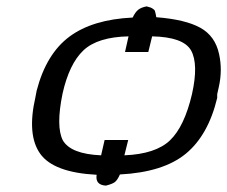

<svg xmlns="http://www.w3.org/2000/svg" viewBox="-20 -539 712 602"><path d="M91 -234 95 -255Q125 -370 197.5 -424Q270 -478 396 -484Q404 -501 413.5 -508.5Q423 -516 440 -519Q442 -518 446.5 -517Q451 -516 452 -515.5Q453 -515 456 -513.5Q459 -512 460 -511Q461 -510 463 -508.5Q465 -507 465.5 -505Q466 -503 467 -500Q468 -497 468.5 -493.5Q469 -490 470 -485Q561 -478 608 -452Q655 -426 667 -369Q678 -319 666 -266L662 -248Q661 -246 661 -241V-232Q633 -115 562.5 -57Q492 1 356 8Q348 26 340 32Q332 38 312 43Q278 41 283 9Q148 2 106 -57Q64 -116 91 -234ZM176 -245Q155 -142 177 -99Q202 -56 297 -52L308 -100H382L370 -52Q468 -56 513 -99Q558 -142 582 -244Q603 -338 579 -381Q555 -423 457 -425L445 -376H372L383 -425Q286 -423 241.5 -381Q197 -339 176 -245Z"/></svg>

Font: Coval
Style: Light Italic
Weight: 300
Foundry: Context Ltd
Version: Version 001.000